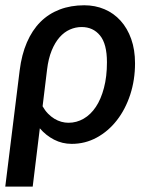

<svg xmlns="http://www.w3.org/2000/svg" viewBox="-24 -538 571 728"><path d="M50.5 -270.5Q58 -331 78 -377.2Q98 -423.5 129.2 -454.8Q160.5 -486 202.5 -502Q244.5 -518 295.5 -518Q337 -518 372.2 -503Q407.5 -488 433.2 -459.5Q459 -431 473.5 -390.2Q488 -349.5 488 -298Q488 -235 469.8 -179.2Q451.5 -123.5 419.2 -82Q387 -40.5 343 -16.5Q299 7.5 248 7.5Q212 7.5 181 -8.5Q150 -24.5 127 -51.5L100 169.5H-4ZM137.5 -135Q146.5 -119 158 -107.2Q169.5 -95.5 182.2 -87.8Q195 -80 208.8 -76.2Q222.5 -72.5 235.5 -72.5Q266.5 -72.5 293.2 -88Q320 -103.5 339.5 -132.8Q359 -162 370.2 -204.8Q381.5 -247.5 381.5 -302Q381.5 -371.5 355.2 -403.5Q329 -435.5 285.5 -435.5Q262.5 -435.5 241 -426Q219.5 -416.5 202 -396.8Q184.5 -377 172 -346.5Q159.5 -316 154.5 -274.5Z"/></svg>

Font: Lato Semibold
Style: Italic
Weight: 600
Italic angle: -7°
Designer: Lukasz Dziedzic
Foundry: tyPoland Lukasz Dziedzic
Version: Version 2.006; 2014-01-15